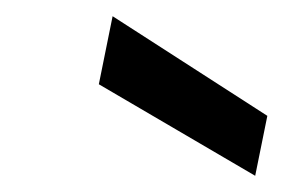

<svg xmlns="http://www.w3.org/2000/svg" viewBox="-20 -807 350 237"><path d="M119 -787 310 -664 295 -590 102 -703Z"/></svg>

Font: Albert Sans Medium
Style: Italic
Weight: 500
Italic angle: -11.25°
Designer: Andreas Rasmussen
Foundry: a.Foundry
Version: Version 1.025